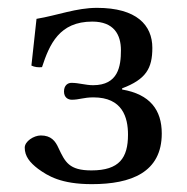

<svg xmlns="http://www.w3.org/2000/svg" viewBox="-20 -459 476 489"><path d="M43 -83C43 -61 56 -45 77 -29C102 -11 135 10 214 10C314 10 392 -20 392 -119C392 -179 362 -219 291 -231V-234C352 -257 368 -285 368 -337C368 -395 328 -439 227 -439C174 -439 127 -420 73 -411L60 -292C68 -288 78 -287 87 -288C106 -346 131 -404 215 -404C270 -404 288 -371 288 -331C288 -290 281 -242 217 -242C198 -242 181 -248 162 -248C153 -248 143 -242 143 -226C143 -210 154 -205 163 -205C182 -205 193 -211 218 -211C292 -211 306 -160 306 -116C306 -57 284 -25 213 -25C156 -25 146 -46 129 -82C121 -100 110 -114 84 -114C66 -114 43 -99 43 -83Z"/></svg>

Font: Libertinus Serif
Style: Regular
Weight: 400
Designer: Philipp H. Poll, Khaled Hosny
Foundry: Caleb Maclennan
Version: Version 7.050;RELEASE